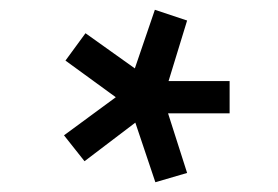

<svg xmlns="http://www.w3.org/2000/svg" viewBox="-20 -735 570 393"><path d="M450 -503H324L363 -381L298 -362L257 -484L153 -405L111 -458L217 -536L114 -611L155 -667L256 -595L297 -715L363 -693L325 -569H450Z"/></svg>

Font: TitilliumText22L Rg
Style: Bold
Weight: 700
Designer: Campivisivi
Foundry: Campivisivi
Version: 1.000